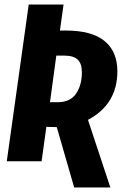

<svg xmlns="http://www.w3.org/2000/svg" viewBox="-20 -713 553 849"><path d="M369 -183 468 116H308L231 -151L185 -152L164 0H10L107 -693H261L245 -578H271Q386 -578 442.5 -531.5Q499 -485 499 -398Q499 -252 369 -183ZM201 -261H234Q291 -261 316.5 -299Q342 -337 342 -393Q342 -432 323.5 -449.5Q305 -467 266 -467H229Z"/></svg>

Font: Fira Sans Extra Condensed
Style: Bold Italic
Weight: 700
Width: 3
Italic angle: -8°
Designer: Carrois Corporate & Edenspiekermann AG
Foundry: Carrois Corporate GbR & Edenspiekermann AG
Version: Version 4.203